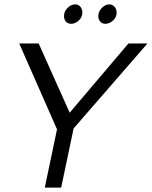

<svg xmlns="http://www.w3.org/2000/svg" viewBox="-20 -859 695 879"><path d="M273 -786Q273 -806 289 -822.5Q305 -839 325 -839Q339 -839 348 -828Q357 -817 357 -802Q357 -780 340.5 -765Q324 -750 306 -750Q291 -750 282 -760Q273 -770 273 -786ZM430 -785Q430 -806 446 -822.5Q462 -839 481 -839Q495 -839 504.5 -828Q514 -817 514 -801Q514 -780 497.5 -765Q481 -750 462 -750Q448 -750 439 -760Q430 -770 430 -785ZM68 -660H157L299 -343L568 -660H655L317 -271L260 0H185L241 -267Z"/></svg>

Font: Quattrocento Sans
Style: Italic
Weight: 400
Designer: Pablo Impallari
Foundry: Pablo Impallari, Igino Marini, Brenda Gallo
Version: Version 2.000